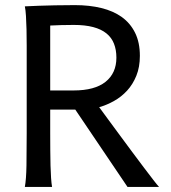

<svg xmlns="http://www.w3.org/2000/svg" viewBox="-20 -738 677 758"><path d="M178.2 -212.4Q178.2 -176.3 178.5 -144Q178.7 -111.8 179.4 -84.5Q180.2 -57.1 181.6 -35.6Q183.1 -14.2 185.5 0H78.1Q83.5 -29.3 84.5 -84.7Q85.4 -140.1 85.4 -212.4V-488.3Q85.4 -523.9 85.4 -558.1Q85.4 -592.3 84.7 -621.8Q84 -651.4 82.5 -674.8Q81.1 -698.2 78.1 -712.9Q103.5 -713.9 134.3 -715.3Q160.6 -716.3 196.8 -717Q232.9 -717.8 275.9 -717.8Q333 -717.8 380.1 -706.3Q427.2 -694.8 460.9 -670.7Q494.6 -646.5 513.4 -608.4Q532.2 -570.3 532.2 -517.6Q532.2 -473.1 518.3 -439Q504.4 -404.8 481.7 -380.1Q459 -355.5 430.2 -339.4Q401.4 -323.2 371.6 -314.9Q386.2 -294.9 407.5 -265.9Q428.7 -236.8 452.9 -204.3Q477.1 -171.9 501.7 -138.4Q526.4 -105 547.9 -76.7Q569.3 -48.3 585.2 -27.8Q601.1 -7.3 607.9 0H483.4L277.3 -305.2H178.2ZM178.2 -380.9H271Q354 -380.9 396.7 -415Q439.5 -449.2 439.5 -510.3Q439.5 -541.5 429.9 -565.7Q420.4 -589.8 400.1 -606.2Q379.9 -622.6 347.9 -631.1Q315.9 -639.6 271 -639.6Q245.1 -639.6 221.4 -638.9Q197.8 -638.2 178.2 -637.2Z"/></svg>

Font: Andika DR AuSIL
Style: Regular
Weight: 400
Designer: Annie Olsen & Victor Gaultney
Foundry: SIL International
Version: Version 0.003